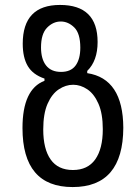

<svg xmlns="http://www.w3.org/2000/svg" viewBox="-20 -757 568 777"><path d="M274 0Q71 0 71 -239Q71 -396 160 -430V-439Q113 -455 92.5 -489.5Q72 -524 72 -580Q72 -737 223 -737Q375 -737 375 -587Q375 -511 333 -470V-461Q478 -439 479 -240Q478 0 274 0ZM305 -564Q305 -622 280.5 -646Q256 -670 226 -670Q195 -670 170.5 -645Q146 -620 146 -565Q146 -518 166.5 -492Q187 -466 227 -466Q267 -466 286 -492Q305 -518 305 -564ZM396 -234Q396 -297 378.5 -337Q361 -377 333.5 -395.5Q306 -414 276 -414Q246 -414 218 -395.5Q190 -377 172.5 -337Q155 -297 155 -233Q155 -154 185 -111.5Q215 -69 275 -69Q335 -69 365.5 -112Q396 -155 396 -234Z"/></svg>

Font: PlemolJP
Style: Regular
Weight: 400
Monospace: yes
Version: v2.0.4; ttfautohint (v1.8.4.7-5d5b-dirty) -l 6 -r 45 -G 200 